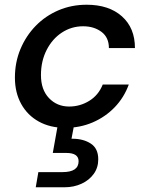

<svg xmlns="http://www.w3.org/2000/svg" viewBox="-20 -528 624 811"><path d="M256 12Q192 12 144 -14.5Q96 -41 69.5 -89Q43 -137 43 -200Q43 -265 66.5 -321Q90 -377 131 -419Q172 -461 227 -484.5Q282 -508 346 -508Q440 -508 495 -459Q550 -410 550 -325H440Q440 -370 408.5 -393.5Q377 -417 331 -417Q282 -417 241.5 -390.5Q201 -364 177 -317Q153 -270 153 -211Q153 -149 187 -113.5Q221 -78 272 -78Q318 -78 357 -102Q396 -126 414 -171H524Q504 -116 464.5 -75Q425 -34 371.5 -11Q318 12 256 12ZM131 263 142 199H244Q312 199 312 153Q312 118 260 118H203L225 -5H294L282 58Q284 58 286 58Q332 58 363.5 78.5Q395 99 395 145Q395 180 376 206.5Q357 233 324.5 248Q292 263 253 263Z"/></svg>

Font: Ultramarine Medium
Style: Italic
Weight: 500
Italic angle: -10°
Designer: Colophon Foundry, Jonny Pinhorn
Foundry: Colophon Foundry
Version: Version 1.200; ttfautohint (v1.8.3)